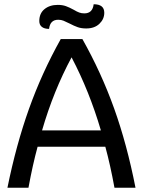

<svg xmlns="http://www.w3.org/2000/svg" viewBox="-20 -884 673 904"><path d="M476 -193H157Q134 -109 114 0H15Q56 -202 116.5 -371.5Q177 -541 266 -700H368Q457 -542 517.5 -373Q578 -204 618 0H519Q499 -109 476 -193ZM455 -270Q401 -454 317 -614Q232 -456 178 -270ZM165 -785Q165 -821 189.5 -841Q214 -861 252 -861Q274 -861 290.5 -855Q307 -849 327 -838Q342 -829 353 -825Q364 -821 377 -821Q416 -821 421 -864Q471 -864 471 -824Q471 -794 448 -772Q425 -750 386 -750Q363 -750 346 -756Q329 -762 308 -773Q290 -782 279 -786.5Q268 -791 254 -791Q216 -791 211 -748Q189 -748 177 -757.5Q165 -767 165 -785Z"/></svg>

Font: Krub Medium
Style: Regular
Weight: 500
Designer: Ekaluck Peanpanawate
Foundry: Cadson Demak Co.,Ltd.
Version: Version 1.000; ttfautohint (v1.6)